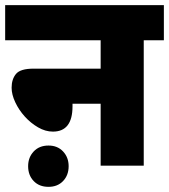

<svg xmlns="http://www.w3.org/2000/svg" viewBox="-20 -642 655 744"><path d="M0 -622H615V-486H537V0H370V-240H261V-230Q261 -132 185 -132Q156 -132 127.5 -148.5Q99 -165 76 -190.5Q53 -216 39 -246Q25 -276 25 -302Q25 -335 42 -355.5Q59 -376 110 -376H370V-486H0ZM89 2Q89 -32 110.5 -55Q132 -78 168 -78Q203 -78 224.5 -55Q246 -32 246 2Q246 37 224.5 59.5Q203 82 168 82Q132 82 110.5 59.5Q89 37 89 2Z"/></svg>

Font: Noto Sans SemiCondensed Black
Style: Regular
Weight: 900
Width: 4
Designer: Monotype Design Team
Foundry: Monotype Imaging Inc.
Version: Version 2.013; ttfautohint (v1.8.4.7-5d5b)